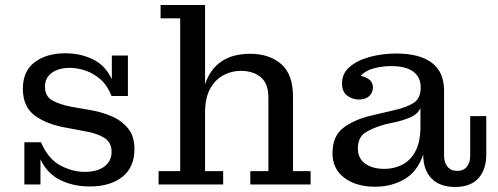

<svg xmlns="http://www.w3.org/2000/svg" viewBox="-20 -734 1980 764"><path d="M77 0V-168H143Q172 -101 220.5 -75.5Q269 -50 317 -50Q367 -50 395.5 -71.5Q424 -93 424 -130Q424 -169 392.5 -187Q361 -205 317 -212L248 -225Q169 -238 120 -273Q71 -308 71 -381Q71 -451 118 -486.5Q165 -522 240 -522Q300 -522 349.5 -498Q399 -474 425 -419V-513H489V-352H424Q407 -395 379 -419Q351 -443 319 -453.5Q287 -464 259 -464Q214 -464 186.5 -444.5Q159 -425 159 -389Q159 -351 188 -334.5Q217 -318 265 -309L334 -297Q383 -289 424 -271.5Q465 -254 490 -222.5Q515 -191 515 -141Q515 -68 466.5 -30Q418 8 337 8Q272 8 220 -17.5Q168 -43 141 -100V0Z M611 0V-53H697V-661H619V-714H796V-399Q837 -520 976 -520Q1051 -520 1098.5 -479.5Q1146 -439 1146 -348V-53H1216V0H976V-53H1048V-346Q1048 -401 1018 -426.5Q988 -452 938 -452Q901 -452 868.5 -434.5Q836 -417 816 -380.5Q796 -344 796 -286V-53H868V0Z M1473 9Q1397 9 1350 -26.5Q1303 -62 1303 -124Q1303 -193 1347 -226Q1391 -259 1461 -275L1550 -296Q1599 -307 1626.5 -325Q1654 -343 1654 -385V-387Q1654 -427 1624.5 -449Q1595 -471 1537 -471Q1501 -471 1467.5 -462Q1434 -453 1415 -432Q1437 -428 1450.5 -416.5Q1464 -405 1464 -385Q1463 -364 1448.5 -351Q1434 -338 1408 -338Q1382 -338 1361.5 -353.5Q1341 -369 1341 -402Q1341 -442 1371.5 -468Q1402 -494 1451.5 -507.5Q1501 -521 1557 -521Q1649 -521 1698 -484.5Q1747 -448 1747 -373V-114Q1747 -88 1760.5 -71Q1774 -54 1799 -54Q1825 -54 1838 -71Q1851 -88 1851 -114V-272H1915V-120Q1915 -59 1883.5 -24.5Q1852 10 1791 10Q1730 10 1697 -24Q1664 -58 1664 -119Q1641 -51 1589.5 -21Q1538 9 1473 9ZM1404 -143Q1404 -104 1433 -83Q1462 -62 1510 -62Q1548 -62 1580.5 -78.5Q1613 -95 1633 -132Q1653 -169 1653 -230V-304Q1643 -282 1621 -271Q1599 -260 1562 -250L1512 -239Q1465 -226 1434.5 -207Q1404 -188 1404 -143Z"/></svg>

Font: Montagu Slab 16pt
Style: Regular
Weight: 400
Designer: Florian Karsten
Foundry: Florian Karsten
Version: Version 1.000; ttfautohint (v1.8.3)